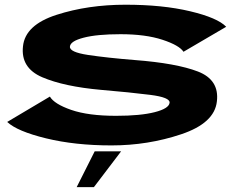

<svg xmlns="http://www.w3.org/2000/svg" viewBox="-20 -612 1046 814"><path d="M452.5 4.5Q607 4.5 748.2 -42.8Q889.5 -90 899.5 -182Q910.5 -273.5 819 -308.8Q727.5 -344 551 -357.5Q433 -367 353.5 -379Q274 -391 276.5 -414.5Q278 -437.5 334.5 -452.2Q391 -467 491 -467Q597 -467 668.5 -443.5Q740 -420 758 -392.5L939 -498.5Q902.5 -536.5 786.2 -564.2Q670 -592 512 -592Q353 -592 220 -549.2Q87 -506.5 77.5 -416Q67 -324 159.2 -284.5Q251.5 -245 408.5 -231Q532.5 -220.5 617 -209.8Q701.5 -199 699 -176.5Q696.5 -152 636 -136.5Q575.5 -121 472 -121Q354.5 -121 282.2 -146Q210 -171 191.5 -202.5L10.5 -95Q52.5 -55.5 175.2 -25.5Q298 4.5 452.5 4.5ZM305 181.5H378L493.5 29.5H381.5Z"/></svg>

Font: Anybody ExtraExpanded
Style: Bold Italic
Weight: 700
Width: 8
Italic angle: -10°
Version: Version 1.113;gftools[0.9.25]